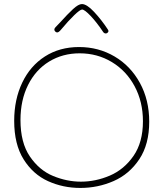

<svg xmlns="http://www.w3.org/2000/svg" viewBox="-20 -937 806 947"><path d="M50 -341Q50 -446 89.5 -529Q129 -612 201.5 -658.5Q274 -705 370 -705Q466 -705 545 -658.5Q624 -612 670 -528Q716 -444 716 -337Q716 -225 667 -151.5Q618 -78 540.5 -44Q463 -10 376 -10Q291 -10 217 -43.5Q143 -77 96.5 -151Q50 -225 50 -341ZM685 -339Q685 -435 644 -511.5Q603 -588 531.5 -631Q460 -674 373 -674Q289 -674 222.5 -633.5Q156 -593 118.5 -518Q81 -443 81 -345Q81 -233 127.5 -165Q174 -97 242 -69Q310 -41 379 -41Q452 -41 522 -71Q592 -101 638.5 -168Q685 -235 685 -339ZM489 -779Q457 -827 427 -858.5Q397 -890 385 -890Q375 -890 346 -862Q317 -834 282 -792Q270 -777 262 -777Q257 -777 252.5 -781.5Q248 -786 248 -791Q248 -797 254 -803L278 -828Q313 -867 340 -892Q367 -917 384 -917Q408 -917 444 -878.5Q480 -840 511 -793Q515 -787 515 -784Q515 -780 511 -776Q507 -772 502 -772Q494 -772 489 -779Z"/></svg>

Font: Mali ExtraLight
Style: Regular
Weight: 275
Version: Version 1.000; ttfautohint (v1.6)